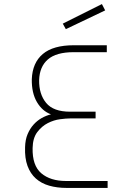

<svg xmlns="http://www.w3.org/2000/svg" viewBox="-20 -922 612 942"><path d="M449 -341H324Q305 -341 274.5 -337Q244 -333 214.5 -318Q185 -303 163 -274Q141 -245 140 -196Q138 -110 182.5 -72Q227 -34 304 -34H508V0H307Q260 0 221.5 -11Q183 -22 156 -46Q129 -70 115 -108Q101 -146 103 -200Q104 -237 115.5 -264Q127 -291 144.5 -310.5Q162 -330 184 -342.5Q206 -355 230 -361Q187 -377 161 -421.5Q135 -466 136 -533Q139 -614 190 -657Q241 -700 342 -700H504V-666H341Q256 -666 215 -630.5Q174 -595 172 -529Q171 -460 206.5 -417Q242 -374 324 -374H449ZM480 -902 496 -871 303 -779 288 -806Z"/></svg>

Font: Panefresco 1wt
Style: Regular
Weight: 250
Version: Version 1.000